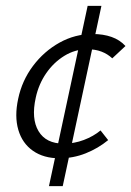

<svg xmlns="http://www.w3.org/2000/svg" viewBox="-20 -535 448 655"><path d="M183 5Q129 5 92.5 -20.5Q56 -46 42.5 -92Q29 -138 42 -198Q55 -260 92.5 -310Q130 -360 183 -389.5Q236 -419 296 -419Q332 -419 360.5 -409Q389 -399 408 -378L363 -336Q347 -351 326 -359Q305 -367 278 -367Q236 -367 199.5 -344.5Q163 -322 137.5 -285Q112 -248 102 -202Q86 -130 111.5 -87.5Q137 -45 197 -45Q233 -45 266 -57.5Q299 -70 323 -90L349 -57Q315 -29 272.5 -12Q230 5 183 5ZM147 100 279 -515H326L194 100Z"/></svg>

Font: Ysabeau Office
Style: Italic
Weight: 400
Italic angle: -12°
Designer: Christian Thalmann (Catharsis Fonts)
Version: Version 2.001;gftools[0.9.30]; featfreeze: tnum,lnum,ss02